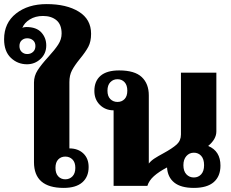

<svg xmlns="http://www.w3.org/2000/svg" viewBox="-67 -908 1130 938"><path d="M99 -116V-505Q99 -537 117 -565Q135 -593 169 -630Q201 -665 217.5 -690.5Q234 -716 234 -744Q234 -788 209 -809Q184 -830 143 -830Q106 -830 78.5 -813Q51 -796 42 -771Q48 -776 61 -776Q111 -776 135 -749.5Q159 -723 159 -686Q159 -646 131 -620Q103 -594 65 -594Q19 -594 -14 -625.5Q-47 -657 -47 -716Q-47 -796 11.5 -842Q70 -888 161 -888Q258 -888 318 -851Q378 -814 378 -743Q378 -705 364.5 -679.5Q351 -654 323 -620Q297 -588 284.5 -564Q272 -540 272 -507V-183Q314 -183 340 -158.5Q366 -134 366 -92Q366 -44 335 -17Q304 10 244 10Q99 10 99 -116ZM106 -683Q106 -701 94.5 -711Q83 -721 66 -721Q50 -721 39 -711Q28 -701 28 -683Q28 -665 39 -654.5Q50 -644 66 -644Q83 -644 94.5 -654.5Q106 -665 106 -683ZM301 -88Q301 -115 287 -129Q273 -143 252 -143Q231 -143 217.5 -129Q204 -115 204 -88Q204 -61 217.5 -46.5Q231 -32 252 -32Q273 -32 287 -46.5Q301 -61 301 -88Z M1010 -99Q1010 -47 977.5 -18.5Q945 10 880 10Q817 10 784.5 -16Q752 -42 749 -90Q709 -69 685 -47.5Q661 -26 653 0H488V-369Q448 -369 421 -395.5Q394 -422 394 -464Q394 -512 424.5 -538Q455 -564 515 -564Q591 -564 625.5 -531.5Q660 -499 660 -442V-109Q671 -123 688 -134Q705 -145 731 -159Q775 -183 796 -202Q817 -221 817 -251V-553H990V-266Q990 -228 950 -195Q1010 -170 1010 -99ZM555 -465Q555 -492 541.5 -506.5Q528 -521 507 -521Q486 -521 472 -506.5Q458 -492 458 -465Q458 -438 472 -424Q486 -410 507 -410Q528 -410 541.5 -424Q555 -438 555 -465ZM930 -101Q930 -131 916 -146.5Q902 -162 880 -162Q858 -162 843.5 -145.5Q829 -129 829 -101Q829 -72 843.5 -56.5Q858 -41 880 -41Q902 -41 916 -56.5Q930 -72 930 -101Z"/></svg>

Font: Trirong ExtraBold
Style: Regular
Weight: 800
Designer: Katatrad Team
Foundry: CadsonDemak
Version: Version 1.001